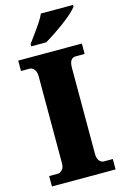

<svg xmlns="http://www.w3.org/2000/svg" viewBox="-138 -991 676 1052"><g transform="rotate(-15 200.0 -465.5)"><path d="M20 0V-59H70Q82 -59 94 -71.5Q106 -84 106 -108V-600Q106 -629 94 -642Q82 -655 70 -655H20V-714H381V-655H330Q313 -655 303.5 -642Q294 -629 294 -599V-110Q294 -86 305 -72.5Q316 -59 330 -59H381V0ZM109 -784Q123 -804 142 -829.5Q161 -855 179 -882Q197 -909 207 -931H389V-921Q380 -908 358 -888Q336 -868 307 -846.5Q278 -825 248 -805Q218 -785 194 -771H109Z"/></g></svg>

Font: Noto Serif Thai SemiCondensed Black
Style: Regular
Weight: 900
Width: 4
Designer: Monotype Design Team
Foundry: Monotype Imaging Inc.
Version: Version 2.002; ttfautohint (v1.8.4.7-5d5b)